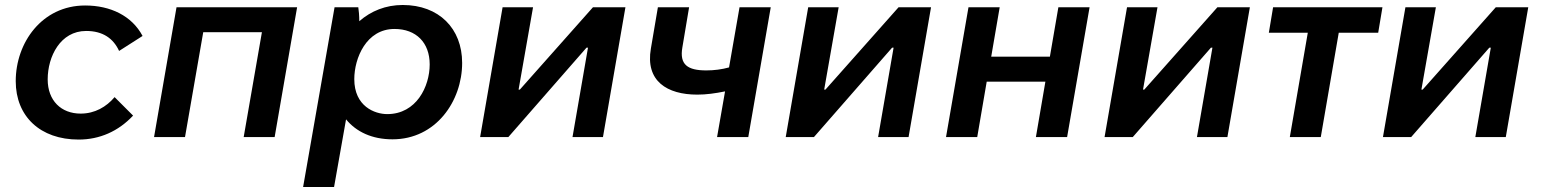

<svg xmlns="http://www.w3.org/2000/svg" viewBox="-20 -549 6171 769"><path d="M295 10C379 10 454 -23 513 -86L439 -160C406 -121 360 -94 303 -94C225 -94 171 -146 171 -231C171 -323 222 -425 325 -425C392 -425 434 -395 457 -345L551 -405C508 -486 422 -527 321 -527C148 -527 43 -378 43 -224C43 -83 141 10 295 10Z M597 0H721L794 -420H1029L956 0H1080L1170 -520H687Z M1194 200H1318L1366 -71C1407 -21 1470 9 1552 9C1726 9 1831 -144 1831 -297C1831 -435 1738 -529 1593 -529C1525 -529 1466 -505 1419 -464C1419 -486 1417 -508 1415 -520H1320ZM1531 -92C1481 -92 1399 -123 1399 -232C1399 -316 1447 -433 1560 -433C1647 -433 1701 -378 1701 -291C1701 -203 1648 -92 1531 -92Z M1903 0H2016L2329 -358H2335L2273 0H2395L2485 -520H2355L2062 -190H2057L2115 -520H1993Z M2773 -170C2808 -170 2845 -175 2884 -183L2852 0H2977L3067 -520H2942L2900 -279C2871 -271 2840 -267 2809 -267C2734 -267 2701 -290 2713 -359L2740 -520H2615L2587 -355C2564 -224 2652 -170 2773 -170Z M3127 0H3240L3553 -358H3559L3497 0H3619L3709 -520H3579L3286 -190H3281L3339 -520H3217Z M4219 -520 4185 -322H3950L3984 -520H3859L3769 0H3894L3932 -222H4167L4129 0H4254L4344 -520Z M4404 0H4517L4830 -358H4836L4774 0H4896L4986 -520H4856L4563 -190H4558L4616 -520H4494Z M5062 -418H5218L5146 0H5270L5342 -418H5500L5517 -520H5079Z M5519 0H5632L5945 -358H5951L5889 0H6011L6101 -520H5971L5678 -190H5673L5731 -520H5609Z"/></svg>

Font: Fixel Display SemiBold
Style: Italic
Weight: 600
Italic angle: -10°
Designer: AlfaBravo + MacPaw
Foundry: Kyrylo Tkachov, Marchela Mozhyna, Serhii Makarenko, Maria Weinstein, Zakhar Kryvoshyya
Version: Version 1.210;Glyphs 3.2 (3217)